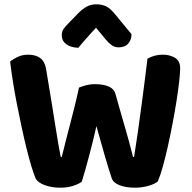

<svg xmlns="http://www.w3.org/2000/svg" viewBox="-20 -865 891 892"><path d="M347 -458Q358 -463 378.5 -468.5Q399 -474 422 -474Q460 -474 485 -463Q510 -452 516 -430Q528 -386 539 -348.5Q550 -311 560 -276Q570 -241 579.5 -207Q589 -173 598 -136H603Q613 -198 621 -255.5Q629 -313 636.5 -368.5Q644 -424 651 -479Q658 -534 665 -592Q697 -611 736 -611Q769 -611 793 -596.5Q817 -582 817 -548Q817 -527 812.5 -486.5Q808 -446 800 -395.5Q792 -345 781.5 -290Q771 -235 759.5 -183.5Q748 -132 736 -89.5Q724 -47 713 -22Q699 -10 669 -1.5Q639 7 607 7Q565 7 535.5 -4.5Q506 -16 499 -37Q485 -79 466.5 -142.5Q448 -206 428 -279Q420 -243 411 -207Q402 -171 393 -137Q384 -103 375.5 -73.5Q367 -44 360 -21Q346 -10 319.5 -1.5Q293 7 260 7Q220 7 187.5 -5Q155 -17 145 -37Q137 -56 126 -92Q115 -128 103.5 -174.5Q92 -221 80.5 -274.5Q69 -328 58.5 -381.5Q48 -435 40 -486Q32 -537 27 -579Q40 -590 62 -600.5Q84 -611 111 -611Q145 -611 166.5 -595.5Q188 -580 194 -545Q210 -451 220.5 -385Q231 -319 238.5 -272Q246 -225 251.5 -193Q257 -161 262 -136H267Q277 -177 286 -212Q295 -247 304.5 -283.5Q314 -320 324.5 -361.5Q335 -403 347 -458ZM426 -736Q413 -722 402.5 -710.5Q392 -699 382.5 -688Q373 -677 363.5 -666.5Q354 -656 344 -643Q309 -644 288 -659.5Q267 -675 267 -701Q267 -720 277 -733Q287 -746 307 -766L346 -806Q363 -823 382.5 -834Q402 -845 428 -845Q452 -845 472 -836Q492 -827 517 -796L591 -706Q591 -681 576 -663Q561 -645 531 -645Q513 -645 499 -655Q485 -665 471 -682Z"/></svg>

Font: Baloo Chettan 2
Style: Bold
Weight: 700
Designer: Maithili Shingre, Unnati Kotecha and Ek Type
Foundry: Ek Type
Version: Version 1.640;hotconv 1.0.111;makeotfexe 2.5.65597; ttfautoh